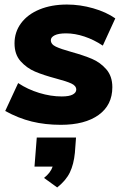

<svg xmlns="http://www.w3.org/2000/svg" viewBox="-20 -542 547 846"><path d="M3 -53 60 -176Q102 -148 153 -132.5Q204 -117 252 -117Q285 -117 300.5 -125.5Q316 -134 316 -147Q316 -164 294.5 -174Q273 -184 227 -196Q171 -211 134.5 -226.5Q98 -242 71 -272Q44 -302 44 -351Q44 -401 73 -440Q102 -479 154.5 -500.5Q207 -522 275 -522Q333 -522 390.5 -505.5Q448 -489 488 -461L433 -341Q394 -367 352 -381Q310 -395 271 -395Q238 -395 221 -386.5Q204 -378 204 -365Q204 -347 226 -336.5Q248 -326 295 -313Q349 -298 385.5 -282.5Q422 -267 448.5 -236.5Q475 -206 475 -158Q475 -79 414.5 -35.5Q354 8 248 8Q179 8 120 -6.5Q61 -21 3 -53ZM315 64 310 131Q305 182 288 217.5Q271 253 232 284L174 242Q203 219 212 192H132L142 64Z"/></svg>

Font: Muli Black
Style: Italic
Weight: 900
Italic angle: -4.541°
Designer: Vernon Adams
Foundry: Vernon Adams
Version: Version 2.001